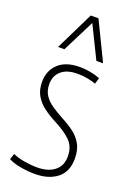

<svg xmlns="http://www.w3.org/2000/svg" viewBox="-153 -847 630 914"><g transform="rotate(20 162.5 -390.0)"><path d="M14 -16 24 -46Q47 -35 81.5 -29Q116 -23 148 -23Q203 -23 235.5 -48.5Q268 -74 268 -122Q268 -172 237 -201.5Q206 -231 153 -258Q120 -275 92 -296Q64 -317 47.5 -345.5Q31 -374 31 -414Q31 -471 68.5 -506.5Q106 -542 178 -542Q206 -542 233 -536.5Q260 -531 280 -523L271 -492Q252 -499 228 -503.5Q204 -508 178 -508Q124 -508 95.5 -483Q67 -458 67 -416Q67 -383 82 -360Q97 -337 122 -320Q147 -303 176 -287Q213 -268 241.5 -247Q270 -226 286.5 -196.5Q303 -167 303 -123Q303 -57 260.5 -23.5Q218 10 148 10Q112 10 75.5 3.5Q39 -3 14 -16ZM46 -596 141 -790H180L274 -596H240L160 -759L78 -596Z"/></g></svg>

Font: Georama SemiCondensed ExtraLight
Style: Regular
Weight: 200
Width: 4
Designer: Jean-Baptiste Levee
Foundry: Production Type
Version: Version 1.000